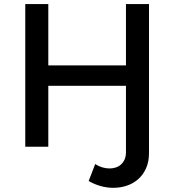

<svg xmlns="http://www.w3.org/2000/svg" viewBox="-20 -720 855 942"><path d="M447 85Q464 96 482 101.2Q500 106.5 517.5 106.5Q534 106.5 548.8 101.5Q563.5 96.5 574.2 86.5Q585 76.5 591.5 61.8Q598 47 598 27V-299H217V0H104V-700H217V-399H598V-700H711V31Q711 74 696.5 106Q682 138 657.8 159.2Q633.5 180.5 602 191Q570.5 201.5 536 201.5Q505 201.5 474.2 193Q443.5 184.5 415 168Z"/></svg>

Font: Argentum Sans
Style: Regular
Weight: 400
Designer: Julieta Ulanovsky, Owen Earl, Chris M. Simpson, Rasmus Andersson, Cristiano Sobral
Foundry: The Argentum Sans Project Authors
Version: Version 3.135; ttfautohint (v1.8.4.7-5d5b-dirty)